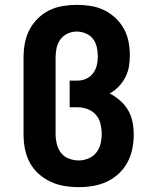

<svg xmlns="http://www.w3.org/2000/svg" viewBox="-20 -763 640 791"><path d="M304 8Q274 8 244.5 3Q215 -2 188 -14.5Q161 -27 138.5 -47.5Q116 -68 102 -94.5Q88 -121 82.5 -150.5Q77 -180 77 -210V-525Q77 -554 82 -583Q87 -612 100.5 -638.5Q114 -665 135 -686Q156 -707 182 -720Q208 -733 237.5 -738Q267 -743 296 -743Q325 -743 353.5 -738.5Q382 -734 407.5 -722Q433 -710 454.5 -690Q476 -670 490 -645Q504 -620 509.5 -591.5Q515 -563 515 -535Q515 -511 511 -488Q507 -465 496 -444Q485 -423 468.5 -406Q452 -389 432 -378Q455 -366 475 -348.5Q495 -331 508 -308.5Q521 -286 526 -260.5Q531 -235 531 -208Q531 -179 525 -149.5Q519 -120 505 -94Q491 -68 469 -47.5Q447 -27 420 -14.5Q393 -2 363.5 3Q334 8 304 8ZM304 -102Q324 -102 344 -110Q364 -118 376.5 -134Q389 -150 394 -170Q399 -190 399 -211Q399 -232 394 -253Q389 -274 375 -290Q361 -306 341 -313.5Q321 -321 300 -321H267V-431H300Q319 -431 336 -439Q353 -447 364 -462Q375 -477 379 -495Q383 -513 383 -532Q383 -551 378.5 -570Q374 -589 362.5 -603.5Q351 -618 333 -625.5Q315 -633 296 -633Q276 -633 258 -624.5Q240 -616 228.5 -600Q217 -584 213 -564.5Q209 -545 209 -525V-210Q209 -190 214 -169.5Q219 -149 231.5 -133Q244 -117 264 -109.5Q284 -102 304 -102Z"/></svg>

Font: Iosevka HT Extrabold Extended
Style: Regular
Weight: 800
Width: 7
Monospace: yes
Designer: Belleve Invis
Foundry: Belleve Invis
Version: Version 32.3.0; ttfautohint (v1.8.4)